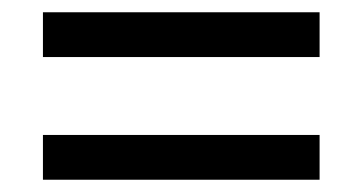

<svg xmlns="http://www.w3.org/2000/svg" viewBox="-20 -479 591 313"><path d="M50 -459H501V-386H50ZM50 -259H501V-186H50Z"/></svg>

Font: binaryvertical115
Style: Book
Weight: 400
Designer: Jelle Bosma - Monotype Design Team
Foundry: Monotype Imaging Inc.
Version: Version 2.003